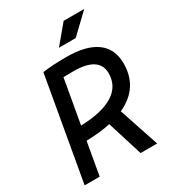

<svg xmlns="http://www.w3.org/2000/svg" viewBox="-212 -1008 1009 1122"><g transform="rotate(-30 293.0 -447.0)"><path d="M22.9 0 145 -693.4Q207.5 -703.1 305.2 -703.1Q439 -703.1 507.8 -652.6Q576.7 -602.1 576.7 -503.4Q576.7 -339.4 422.4 -269L512.2 0H400.4L326.2 -237.8Q254.4 -222.2 163.1 -220.2L124.5 0ZM179.7 -313Q323.7 -317.4 397.9 -364Q472.2 -410.6 472.2 -497.1Q472.2 -610.4 298.8 -610.4Q263.7 -610.4 231.9 -609.4ZM294.9 -771.5 397.5 -894H536.1L408.2 -771.5Z"/></g></svg>

Font: Cascadia Code NF
Style: Italic
Weight: 400
Italic angle: -10°
Monospace: yes
Designer: Aaron Bell
Foundry: Saja Typeworks
Version: Version 2404.023; ttfautohint (v1.8.4)